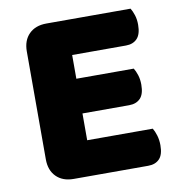

<svg xmlns="http://www.w3.org/2000/svg" viewBox="-72 -672 692 741"><g transform="rotate(-10 274.0 -301.5)"><path d="M158 3Q115 3 90 -22Q65 -47 65 -90V-513Q65 -556 90 -581Q115 -606 158 -606H488Q495 -595 500.5 -578Q506 -561 506 -540Q506 -503 490 -486Q474 -469 446 -469H235V-376H460Q467 -365 472.5 -348Q478 -331 478 -310Q478 -273 462 -256.5Q446 -240 418 -240H235V-135H492Q499 -124 504.5 -106Q510 -88 510 -67Q510 -30 494 -13.5Q478 3 450 3H158Z"/></g></svg>

Font: Baloo Bhai 2 ExtraBold
Style: Regular
Weight: 800
Designer: Supriya Tembe, Noopur Datye and Ek Type
Foundry: Ek Type
Version: Version 1.640;PS 1.000;hotconv 16.6.51;makeotf.lib2.5.65220;